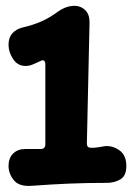

<svg xmlns="http://www.w3.org/2000/svg" viewBox="-20 -621 456 652"><path d="M87 10Q45 13 27 -9Q9 -31 9 -58Q9 -84 24.5 -99.5Q40 -115 66 -115H118Q134 -115 134 -131V-402Q134 -411 130 -414.5Q126 -418 120 -415Q107 -409 93.5 -403Q80 -397 67 -397Q40 -397 24.5 -420.5Q9 -444 9 -469Q9 -493 21.5 -507.5Q34 -522 58 -528Q93 -536 121 -548.5Q149 -561 176 -581Q201 -599 226 -601Q251 -603 268 -588Q285 -573 284 -542L275 -134Q275 -126 278.5 -122.5Q282 -119 290 -119Q302 -119 314.5 -121Q327 -123 338 -125Q365 -126 387 -109.5Q409 -93 409 -57Q409 -24 389 -12Q369 0 342 0Q273 0 214.5 2.5Q156 5 87 10Z"/></svg>

Font: Winky Sans SemiBold
Style: Regular
Weight: 600
Designer: Simon Atzbach
Foundry: typofactur
Version: Version 1.205